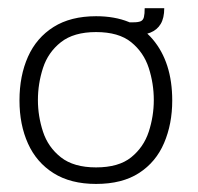

<svg xmlns="http://www.w3.org/2000/svg" viewBox="-20 -446 490 476"><path d="M218.1 10Q155.2 10 112.8 -16.7Q70.5 -43.3 49.4 -90.1Q28.3 -136.8 28.3 -197Q28.3 -258.2 49.4 -305.4Q70.5 -352.5 112.9 -379.2Q155.2 -405.8 218.2 -405.8Q310.2 -405.8 358.6 -348.6Q407 -291.3 407 -196.9Q407 -138.7 386.8 -91.5Q366.7 -44.3 324.9 -17.2Q283.1 10 218.1 10ZM218.1 -31Q274.3 -31 305.2 -56Q336.2 -81 348.8 -119.5Q361.3 -158 361.3 -197.9Q361.3 -238.7 348.8 -277.5Q336.2 -316.3 305.2 -341.4Q274.3 -366.5 218.1 -366.5Q162.8 -366.5 131 -341.4Q99.2 -316.3 86.6 -277.5Q74 -238.7 74 -197.9Q74 -158 86.6 -119.5Q99.2 -81 131 -56Q162.8 -31 218.1 -31ZM287 -358.3 289.5 -390.7H311Q323 -390.7 329 -393.4Q335 -396.2 336.8 -403.7Q338.7 -411.2 338.7 -425.7H387.2Q387.2 -401.2 378.3 -386.5Q369.5 -371.8 352.7 -365.1Q335.8 -358.3 311 -358.3Z"/></svg>

Font: Darker Grotesque Light
Style: Regular
Weight: 300
Designer: Gabriel Lam
Foundry: TypeRant
Version: Version 1.000;gftools[0.9.28]